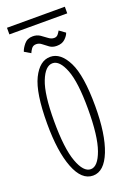

<svg xmlns="http://www.w3.org/2000/svg" viewBox="-140 -757 552 817"><g transform="rotate(-20 136.0 -348.0)"><path d="M134 11Q82.5 11 53.8 -63Q25 -137 25 -263.5Q25 -402.5 55.5 -464.5Q86 -526.5 134 -526.5Q181 -526.5 212 -464.5Q243 -402.5 243 -263.5Q243 -137 213.8 -63Q184.5 11 134 11ZM134 -18Q166 -18 188 -79Q210 -140 210 -263.5Q210 -384.5 188 -441Q166 -497.5 134 -497.5Q101 -497.5 78.8 -441Q56.5 -384.5 56.5 -263.5Q56.5 -140 78.8 -79Q101 -18 134 -18ZM177.5 -560.5Q158.5 -560.5 145.5 -569.8Q132.5 -579 121.2 -588.2Q110 -597.5 96.5 -597.5Q82 -597.5 74.5 -586.5Q67 -575.5 64.5 -568.5L36.5 -585Q40.5 -599 54.8 -616.5Q69 -634 94 -634Q113 -634 127 -624.5Q141 -615 153.2 -605.5Q165.5 -596 178.5 -596Q190 -596 196.5 -604.5Q203 -613 206.5 -619.5L233.5 -600Q229.5 -587 215.5 -573.8Q201.5 -560.5 177.5 -560.5ZM4 -675.5V-705.5H266V-675.5Z"/></g></svg>

Font: Imbue 10pt Thin
Style: Regular
Weight: 100
Designer: Tyler Finck
Foundry: Etcetera Type Company
Version: Version 1.102; ttfautohint (v1.8.3)